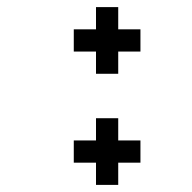

<svg xmlns="http://www.w3.org/2000/svg" viewBox="-20 -520 540 540"><path d="M312.5 -437.5H375V-375H312.5V-312.5H250V-375H187.5V-437.5H250V-500H312.5ZM187.5 -125H250V-187.5H312.5V-125H375V-62.5H312.5V0H250V-62.5H187.5Z"/></svg>

Font: 寒蝉点阵体 16px
Style: Regular
Weight: 400
Designer: Designed by Warren2060
Foundry: ChillType
Version: Version 1.000